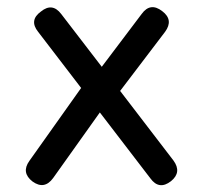

<svg xmlns="http://www.w3.org/2000/svg" viewBox="-20 -529 573 549"><path d="M73 -10Q40 -35.5 64 -69L212 -277.5L89 -438Q62.5 -471 97 -496Q129.5 -522.5 155 -489L271 -338L385 -489Q410 -523.5 444 -497Q477 -472 452 -438L323.5 -269L476 -70Q500.5 -36.5 469 -11Q435 15.5 410 -19L265.5 -207.5L132 -20Q107 14.5 73 -10Z"/></svg>

Font: Jura Light
Style: Bold
Weight: 700
Version: Version 5.104